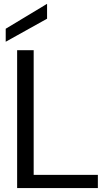

<svg xmlns="http://www.w3.org/2000/svg" viewBox="-20 -955 551 975"><path d="M67 0V-700H151V-67H477V0ZM9 -743V-809L218 -935H219V-860Z"/></svg>

Font: DM Sans 28pt
Style: Regular
Weight: 400
Version: Version 4.004;gftools[0.9.30]